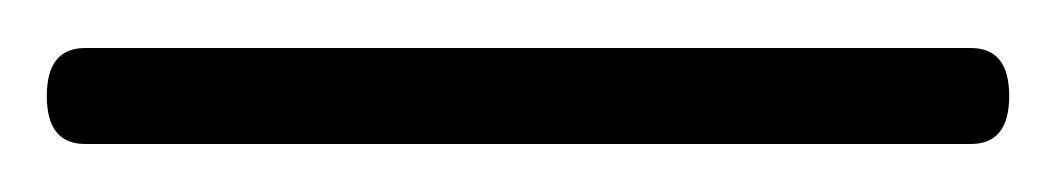

<svg xmlns="http://www.w3.org/2000/svg" viewBox="-20 87 441 80"><path d="M-0.5 127Q-0.5 107 15.5 107H384.5Q400.5 107 400.5 127Q400.5 147 384.5 147H15.5Q-0.5 147 -0.5 127Z"/></svg>

Font: Fraunces 72pt Soft Light
Style: Regular
Weight: 300
Version: Version 1.000;[b76b70a41]